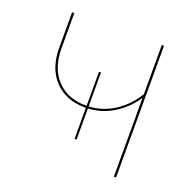

<svg xmlns="http://www.w3.org/2000/svg" viewBox="-118 -780 913 901"><g transform="rotate(20 339.0 -329.0)"><path d="M552 -658V0H541V-394Q503 -336 445 -299.5Q387 -263 317 -259V-104H307V-259H302Q207 -259 150 -318.5Q93 -378 93 -482V-658H104V-482Q104 -383 158 -326Q212 -269 302 -269H307V-439H317V-269Q386 -273 444.5 -311Q503 -349 541 -412V-658Z"/></g></svg>

Font: Ysabeau Infant Hairline
Style: Regular
Weight: 100
Designer: Christian Thalmann (Catharsis Fonts)
Version: Version 0.003